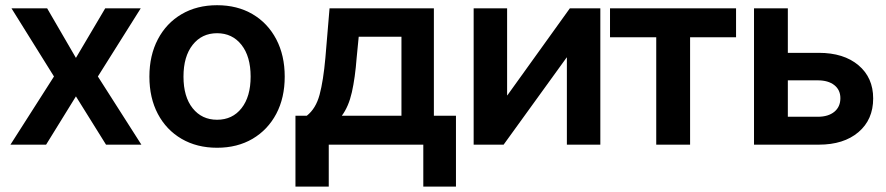

<svg xmlns="http://www.w3.org/2000/svg" viewBox="-20 -547 3352 726"><path d="M158.2 -515.6 267.1 -328.1 377.9 -515.6H512.2L350.1 -257.8L514.6 0H380.9L267.1 -182.6L154.3 0H19.5L184.1 -257.8L23.4 -515.6Z M800.8 11.7Q724.6 11.7 666.7 -22Q608.9 -55.7 576.9 -116.2Q544.9 -176.8 544.9 -257.3Q544.9 -337.4 576.9 -398.4Q608.9 -459.5 666.7 -493.4Q724.6 -527.3 800.8 -527.3Q877.4 -527.3 935.1 -493.4Q992.7 -459.5 1024.7 -398.4Q1056.6 -337.4 1056.6 -257.3Q1056.6 -177.2 1024.7 -116.7Q992.7 -56.2 935.1 -22.2Q877.4 11.7 800.8 11.7ZM800.8 -94.2Q858.9 -94.2 893.3 -137.9Q927.7 -181.6 927.7 -257.3Q927.7 -333.5 893.1 -377.4Q858.4 -421.4 800.8 -421.4Q743.2 -421.4 708.5 -377.4Q673.8 -333.5 673.8 -257.3Q673.8 -181.2 708.5 -137.7Q743.2 -94.2 800.8 -94.2Z M1097.2 158.7V-109.4H1140.1Q1174.3 -136.2 1188.5 -189Q1202.6 -241.7 1210.4 -328.6L1226.1 -515.6H1620.6V-109.4H1704.1V158.7H1580.6V0H1223.1V158.7ZM1272.5 -109.4H1498V-408.2H1336.4L1328.6 -328.6Q1322.8 -252.4 1310.5 -198.2Q1298.3 -144 1272.5 -109.4Z M2250 0H2123.5V-329.6H2122.6L1884.3 0H1771V-515.6H1897.5V-186.5H1898.4L2134.8 -515.6H2250Z M2461.4 0V-406.2H2286.6V-515.6H2763.2V-406.2H2589.4V0Z M2959 -347.2H3076.2Q3170.4 -347.2 3226.1 -300.3Q3281.7 -253.4 3281.7 -174.8Q3281.7 -94.7 3226.1 -47.4Q3170.4 0 3076.2 0H2831.1V-515.6H2959ZM2959 -243.2V-105.5H3072.3Q3111.8 -105.5 3134.8 -124.3Q3157.7 -143.1 3157.7 -175.8Q3157.7 -207 3134.8 -225.1Q3111.8 -243.2 3072.3 -243.2Z"/></svg>

Font: Inter Display Semi Bold
Style: Regular
Weight: 600
Designer: Rasmus Andersson
Foundry: rsms
Version: Version 4.000;git-37864ae